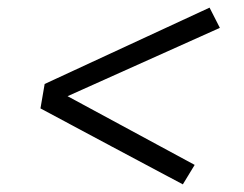

<svg xmlns="http://www.w3.org/2000/svg" viewBox="-20 -592 640 503"><path d="M459 -109 273 -208 86 -308 97 -372 529 -572 556 -519 157 -340 490 -160Z"/></svg>

Font: Iosevka Curly LtExObl
Style: Regular
Weight: 300
Width: 7
Italic angle: -9°
Monospace: yes
Designer: Belleve Invis
Foundry: Belleve Invis
Version: Version 11.1.0; ttfautohint (v1.8.3)